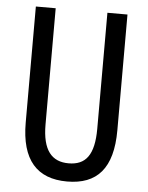

<svg xmlns="http://www.w3.org/2000/svg" viewBox="-52 -757 626 810"><g transform="rotate(5 261.0 -352.0)"><path d="M455 -224V-714H370V-223C370 -111 334 -67 262 -67C191 -67 151 -112 151 -222V-714H67V-223C67 -64 135 10 262 10C389 10 455 -62 455 -224Z"/></g></svg>

Font: Noto Sans Lao Looped ExtraCondensed
Style: Regular
Weight: 400
Width: 2
Designer: Mark Frömberg, Ben Mitchell
Foundry: The Fontpad Ltd
Version: Version 1.002